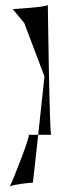

<svg xmlns="http://www.w3.org/2000/svg" viewBox="-20 -726 316 799"><path d="M19 53 21 50C19 51 19 52 19 53ZM21 50C35 41 110 34 117 34L139 -165H99C109 -165 35 22 21 50ZM33 -688 81 -630 165 -408 139 -165H193C186 -165 179 -706 179 -706C179 -696 25 -688 33 -688Z"/></svg>

Font: Ampere
Style: SCUltCnd
Weight: 400
Version: Version 1